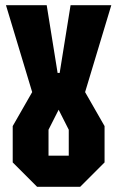

<svg xmlns="http://www.w3.org/2000/svg" viewBox="-20 -720 452 740"><path d="M123 0 29 -94V-234L104 -365L3 -700H160L202 -439H210L252 -700H409L308 -365L383 -234V-94L289 0ZM167 -120H245V-220L206 -297L167 -220Z"/></svg>

Font: Tektur Condensed SemiBold
Style: Regular
Weight: 600
Width: 3
Designer: Adam Jagosz
Foundry: Adam Jagosz
Version: Version 1.005;gftools[0.9.30]